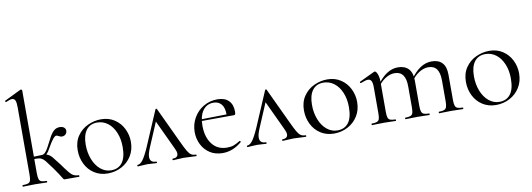

<svg xmlns="http://www.w3.org/2000/svg" viewBox="-58 -1081 4014 1450"><g transform="rotate(-10 1949.5 -356.0)"><path d="M25 -12Q53 -12 66.5 -17Q80 -22 84.5 -36.5Q89 -51 89 -81V-598Q89 -634 82 -650Q75 -666 57 -666Q42 -666 11 -652H9Q6 -652 4 -657Q2 -662 6 -663L131 -724L136 -725Q139 -725 142 -722.5Q145 -720 145 -717V-81Q145 -51 150 -36.5Q155 -22 167.5 -17Q180 -12 208 -12Q211 -12 211 -6Q211 0 208 0Q183 0 169 -1L118 -2L65 -1Q51 0 25 0Q22 0 22 -6Q22 -12 25 -12ZM330 -13Q316 -38 275 -96Q241 -143 227 -160Q213 -177 198.5 -184Q184 -191 160 -191Q152 -191 118 -189L117 -207L148 -209Q196 -211 207 -211Q236 -211 252 -204Q268 -197 281.5 -181.5Q295 -166 333 -116Q337 -111 356 -84Q385 -44 403.5 -28.5Q422 -13 455 -12Q458 -12 458 -6Q458 0 455 0H345Q340 0 338 -1.5Q336 -3 330 -13ZM257 -259Q287 -318 300.5 -341.5Q314 -365 332 -380Q350 -395 375 -395Q396 -395 408 -385Q420 -375 420 -360Q420 -344 409 -333Q398 -322 381 -322Q370 -322 357.5 -329Q345 -336 338 -336Q318 -336 272 -254Q257 -225 241.5 -209.5Q226 -194 207 -194V-211Q232 -211 257 -259Z M479 -198Q479 -263 510.5 -308.5Q542 -354 591.5 -376.5Q641 -399 692 -399Q751 -399 795 -370Q839 -341 862.5 -293.5Q886 -246 886 -193Q886 -131 857 -84.5Q828 -38 779.5 -12.5Q731 13 674 13Q616 13 571.5 -15.5Q527 -44 503 -92.5Q479 -141 479 -198ZM818 -165Q818 -227 797.5 -276Q777 -325 741 -352.5Q705 -380 659 -380Q605 -380 575.5 -341Q546 -302 546 -229Q546 -168 566 -117Q586 -66 622 -36Q658 -6 703 -6Q758 -6 788 -45Q818 -84 818 -165Z M907 -12Q925 -12 945 -37Q965 -62 996 -132L1111 -401Q1113 -405 1117.5 -405Q1122 -405 1123 -401L1247 -137Q1274 -79 1288 -55Q1302 -31 1316 -21.5Q1330 -12 1352 -12Q1357 -12 1357 -6Q1357 0 1352 0Q1337 0 1305 -2Q1273 -4 1257 -4Q1244 -4 1216 -2Q1188 0 1176 0Q1172 0 1172 -6Q1172 -12 1176 -12Q1195 -12 1205.5 -20Q1216 -28 1216 -44Q1216 -60 1204 -84L1093 -321L1116 -352L1019 -123Q1001 -81 1001 -55Q1001 -12 1048 -12Q1053 -12 1053 -6Q1053 0 1048 0Q1037 0 1019 -2Q997 -4 979 -4Q959 -4 939 -2Q921 0 907 0Q902 0 902 -6Q902 -12 907 -12Z M1373 -180Q1373 -239 1401 -288.5Q1429 -338 1477.5 -366.5Q1526 -395 1584 -395Q1640 -395 1670 -365Q1700 -335 1700 -281Q1700 -267 1697.5 -261Q1695 -255 1688 -255H1632L1633 -273Q1633 -323 1611 -349Q1589 -375 1551 -375Q1498 -375 1468.5 -333Q1439 -291 1439 -218Q1439 -131 1480 -77Q1521 -23 1595 -23Q1625 -23 1646.5 -31Q1668 -39 1695 -56H1696Q1699 -56 1701.5 -52.5Q1704 -49 1702 -46Q1634 12 1556 12Q1498 12 1457 -15Q1416 -42 1394.5 -86Q1373 -130 1373 -180ZM1420 -267 1647 -271V-255L1421 -254Z M1748 -12Q1766 -12 1786 -37Q1806 -62 1837 -132L1952 -401Q1954 -405 1958.5 -405Q1963 -405 1964 -401L2088 -137Q2115 -79 2129 -55Q2143 -31 2157 -21.5Q2171 -12 2193 -12Q2198 -12 2198 -6Q2198 0 2193 0Q2178 0 2146 -2Q2114 -4 2098 -4Q2085 -4 2057 -2Q2029 0 2017 0Q2013 0 2013 -6Q2013 -12 2017 -12Q2036 -12 2046.5 -20Q2057 -28 2057 -44Q2057 -60 2045 -84L1934 -321L1957 -352L1860 -123Q1842 -81 1842 -55Q1842 -12 1889 -12Q1894 -12 1894 -6Q1894 0 1889 0Q1878 0 1860 -2Q1838 -4 1820 -4Q1800 -4 1780 -2Q1762 0 1748 0Q1743 0 1743 -6Q1743 -12 1748 -12Z M2214 -198Q2214 -263 2245.5 -308.5Q2277 -354 2326.5 -376.5Q2376 -399 2427 -399Q2486 -399 2530 -370Q2574 -341 2597.5 -293.5Q2621 -246 2621 -193Q2621 -131 2592 -84.5Q2563 -38 2514.5 -12.5Q2466 13 2409 13Q2351 13 2306.5 -15.5Q2262 -44 2238 -92.5Q2214 -141 2214 -198ZM2553 -165Q2553 -227 2532.5 -276Q2512 -325 2476 -352.5Q2440 -380 2394 -380Q2340 -380 2310.5 -341Q2281 -302 2281 -229Q2281 -168 2301 -117Q2321 -66 2357 -36Q2393 -6 2438 -6Q2493 -6 2523 -45Q2553 -84 2553 -165Z M3217 -12Q3244 -12 3257 -17.5Q3270 -23 3275 -37.5Q3280 -52 3280 -81V-240Q3280 -299 3259 -328Q3238 -357 3194 -357Q3159 -357 3122.5 -333.5Q3086 -310 3060 -270L3056 -282Q3098 -341 3139.5 -368.5Q3181 -396 3227 -396Q3280 -396 3308 -366Q3336 -336 3336 -275V-81Q3336 -51 3341 -37Q3346 -23 3359 -17.5Q3372 -12 3399 -12Q3402 -12 3402 -6Q3402 0 3399 0Q3376 0 3362 -1L3308 -2L3254 -1Q3240 0 3217 0Q3214 0 3214 -6Q3214 -12 3217 -12ZM2959 -12Q2986 -12 2999 -17.5Q3012 -23 3016.5 -37Q3021 -51 3021 -81V-240Q3021 -299 3000 -328Q2979 -357 2936 -357Q2900 -357 2864 -333.5Q2828 -310 2802 -270L2798 -282Q2840 -341 2881.5 -368.5Q2923 -396 2968 -396Q3021 -396 3049.5 -366Q3078 -336 3078 -277V-81Q3078 -51 3083 -37Q3088 -23 3101 -17.5Q3114 -12 3141 -12Q3144 -12 3144 -6Q3144 0 3141 0Q3118 0 3104 -1L3050 -2L2995 -1Q2982 0 2959 0Q2956 0 2956 -6Q2956 -12 2959 -12ZM2702 -12Q2729 -12 2742 -17.5Q2755 -23 2759.5 -37Q2764 -51 2764 -81V-279Q2764 -313 2756 -328Q2748 -343 2729 -343Q2713 -343 2675 -328H2673Q2669 -328 2667.5 -332.5Q2666 -337 2670 -339L2786 -394Q2788 -395 2792 -395Q2801 -395 2811 -372Q2821 -349 2821 -313V-81Q2821 -51 2825.5 -37Q2830 -23 2843 -17.5Q2856 -12 2883 -12Q2886 -12 2886 -6Q2886 0 2883 0Q2860 0 2847 -1L2793 -2L2738 -1Q2725 0 2702 0Q2699 0 2699 -6Q2699 -12 2702 -12Z M3456 -198Q3456 -263 3487.5 -308.5Q3519 -354 3568.5 -376.5Q3618 -399 3669 -399Q3728 -399 3772 -370Q3816 -341 3839.5 -293.5Q3863 -246 3863 -193Q3863 -131 3834 -84.5Q3805 -38 3756.5 -12.5Q3708 13 3651 13Q3593 13 3548.5 -15.5Q3504 -44 3480 -92.5Q3456 -141 3456 -198ZM3795 -165Q3795 -227 3774.5 -276Q3754 -325 3718 -352.5Q3682 -380 3636 -380Q3582 -380 3552.5 -341Q3523 -302 3523 -229Q3523 -168 3543 -117Q3563 -66 3599 -36Q3635 -6 3680 -6Q3735 -6 3765 -45Q3795 -84 3795 -165Z"/></g></svg>

Font: Cormorant Infant
Style: Regular
Weight: 400
Designer: Christian Thalmann (Catharsis Fonts)
Foundry: Catharsis Fonts
Version: Version 4.000